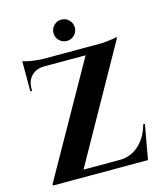

<svg xmlns="http://www.w3.org/2000/svg" viewBox="-128 -983 917 1078"><g transform="rotate(-15 330.5 -444.0)"><path d="M605 -714Q605 -714 605 -709.5Q605 -705 605 -705L210 0H45V-9L411 -659H59V-701H499Q519 -701 541.5 -703Q564 -705 581.5 -708Q599 -711 605 -714ZM594 -42 588 0H115V-42ZM633 -201 597 0H414L427 -32L443 -42Q509 -42 556.5 -85.5Q604 -129 623 -201ZM170 -659Q123 -658 96 -630.5Q69 -603 69 -556V-544H59V-662H170ZM59 -719Q69 -715 89.5 -711Q110 -707 135 -704Q160 -701 181 -701L59 -690ZM331 -764Q305 -764 287 -782Q269 -800 269 -826Q269 -851 287 -869.5Q305 -888 331 -888Q357 -888 375 -869.5Q393 -851 393 -826Q393 -800 375 -782Q357 -764 331 -764Z"/></g></svg>

Font: Cinzel
Style: Bold
Weight: 700
Designer: Natanael Gama
Version: Version 2.000